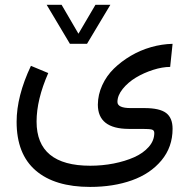

<svg xmlns="http://www.w3.org/2000/svg" viewBox="-20 -523 768 779"><path d="M263.7 -345.2 169.4 -503.4H230L298.3 -386.2L367.2 -503.4H427.7L333 -345.2ZM175.8 -226.6Q128.4 -118.7 128.4 -29.8Q128.4 149.4 346.2 149.4Q395 149.4 441.2 140.4Q487.3 131.3 524.2 115Q561 98.6 583.5 73Q606 47.4 606 16.6Q606 5.4 596.2 2.7Q586.4 0 556.2 0H502Q377 -0.5 377 -98.6Q377.4 -139.2 394.8 -177.2Q412.1 -215.3 442.1 -244.6Q472.2 -273.9 510.7 -296.6Q549.3 -319.3 593 -331.8Q636.7 -344.2 680.2 -345.2L670.4 -251.5Q638.7 -251.5 601.1 -239.5Q563.5 -227.5 531.5 -208.3Q499.5 -189 478 -162.4Q456.5 -135.7 456.5 -109.4Q456.5 -84.5 510.3 -84.5H566.4Q627.4 -84.5 653.8 -64.7Q680.2 -44.9 680.2 -0.5Q680.2 73.7 635 127.9Q589.8 182.1 514.9 208.7Q439.9 235.4 345.7 235.4Q202.1 235.4 124.8 168.7Q47.4 102.1 47.4 -28.8Q47.4 -132.8 105.5 -255.9Z"/></svg>

Font: Samim FD-WOL
Style: FD-WOL
Weight: 400
Foundry: DejaVu fonts team - Redesigned by Saber Rastikerdar
Version: Version 4.0.0